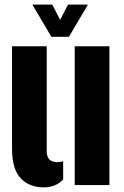

<svg xmlns="http://www.w3.org/2000/svg" viewBox="-20 -800 534 830"><path d="M32 -159V-600H182V-146Q182 -99 228 -99Q239.5 -99 253 -103V-24Q220.5 10 169 10Q107 10 69.5 -29.2Q32 -68.5 32 -159ZM303 0V-600H453V0ZM202 -641 120 -780H206L240 -714L274 -780H360L278 -641Z"/></svg>

Font: Big Shoulders Stencil Display Black
Style: Regular
Weight: 900
Designer: Patric King
Foundry: XO Type Co
Version: Version 1.000